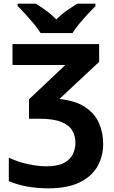

<svg xmlns="http://www.w3.org/2000/svg" viewBox="-20 -786 621 1046"><path d="M520 -546V-449L304 -247Q392 -237 444 -202.5Q496 -168 519 -116Q542 -64 542 -1Q542 67 510 122Q478 177 412 208.5Q346 240 244 240Q121 240 28 201V73Q76 96 131.5 108Q187 120 233 120Q294 120 328 102Q362 84 376.5 54.5Q391 25 391 -8Q391 -45 374 -74.5Q357 -104 314.5 -121.5Q272 -139 196 -139H138V-245L336 -432H48V-546ZM201 -606Q187 -629 164.5 -656Q142 -683 118.5 -709Q95 -735 76 -753V-766H175Q201 -750 231 -728.5Q261 -707 287 -680Q313 -707 344 -728.5Q375 -750 401 -766H500V-753Q482 -735 458 -709Q434 -683 411.5 -656Q389 -629 375 -606Z"/></svg>

Font: RS Noto Sans
Style: Bold
Weight: 700
Designer: Monotype Design Team
Foundry: Monotype Imaging Inc.
Version: Version 3.10